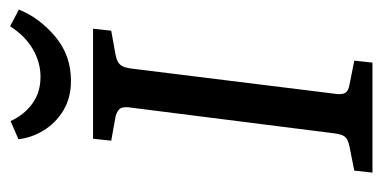

<svg xmlns="http://www.w3.org/2000/svg" viewBox="-214 -564 778 391"><g transform="rotate(-90 175.5 -369.0)"><path d="M19 0 23 -37 73 -47Q87 -50 92 -56Q97 -62 99 -78L152 -497Q153 -510 148.5 -515Q144 -520 134 -523L84 -532L88 -569H312L308 -532L258 -523Q244 -520 238.5 -513.5Q233 -507 231 -492L179 -72Q178 -60 182 -54.5Q186 -49 197 -47L247 -37L243 0ZM206 -614Q171 -614 145.5 -629.5Q120 -645 105 -669.5Q90 -694 87 -721L124 -737Q136 -710 159 -693Q182 -676 214 -676Q244 -676 271 -692Q298 -708 317 -738L351 -720Q334 -678 296 -646Q258 -614 206 -614Z"/></g></svg>

Font: Rasa
Style: Italic
Weight: 400
Italic angle: -7.10001°
Designer: Anna Giedrys (Yrsa+Rasa design), David Brezina (Yrsa art-direction, Rasa art-direction, design)
Foundry: Rosetta Type Foundry
Version: Version 2.004